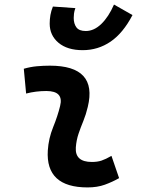

<svg xmlns="http://www.w3.org/2000/svg" viewBox="-20 -817 626 847"><path d="M471.7 -129.4 505.4 -31.2Q475.6 -14.2 442.4 -2.2Q409.2 9.8 366.2 9.8Q180.7 9.8 190.9 -153.3Q194.3 -206.5 214.4 -255.9Q234.4 -305.2 245.1 -349.1Q262.2 -415.5 184.6 -415.5Q138.2 -415.5 95.2 -404.3L85 -513.7Q113.8 -522 142.6 -524.7Q171.4 -527.3 200.2 -527.3Q411.6 -527.3 367.2 -345.2Q359.4 -312 347.7 -283.4Q335.9 -254.9 326.4 -226.8Q316.9 -198.7 314.5 -166.5Q310.1 -102.5 385.3 -102.5Q409.7 -102.5 428 -108.6Q446.3 -114.7 471.7 -129.4ZM344.7 -595.7Q276.9 -595.7 238 -628.4Q199.2 -661.1 199.2 -712.9Q199.2 -731.9 202.4 -750.5Q205.6 -769 213.4 -788.1L312.5 -781.2Q307.6 -767.6 306.4 -756.8Q305.2 -746.1 305.2 -737.8Q305.2 -712.4 317.1 -696.3Q329.1 -680.2 358.4 -680.2Q394.5 -680.2 426.8 -711.2Q459 -742.2 482.9 -796.9L564.5 -750.5Q522.9 -670.9 467.8 -633.3Q412.6 -595.7 344.7 -595.7Z"/></svg>

Font: Cascadia Code NF SemiBold
Style: Italic
Weight: 600
Italic angle: -10°
Monospace: yes
Designer: Aaron Bell
Foundry: Saja Typeworks
Version: Version 2404.023; ttfautohint (v1.8.4)